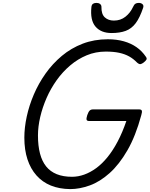

<svg xmlns="http://www.w3.org/2000/svg" viewBox="-20 -1286 1032 1325"><path d="M464 19Q389 18 331 -5.5Q273 -29 232 -75Q191 -121 169.5 -186.5Q148 -252 148 -336Q148 -405 164.5 -481.5Q181 -558 213.5 -634Q246 -710 294.5 -778.5Q343 -847 407 -900.5Q471 -954 550.5 -984.5Q630 -1015 724 -1015Q785 -1015 834.5 -1001Q884 -987 922 -960.5Q960 -934 987 -894Q995 -883 990.5 -874.5Q986 -866 972 -855Q959 -845 949.5 -843.5Q940 -842 926 -854Q901 -880 871.5 -896.5Q842 -913 803 -921.5Q764 -930 710 -930Q640 -930 578.5 -904.5Q517 -879 464.5 -834.5Q412 -790 371 -732.5Q330 -675 301.5 -610Q273 -545 257.5 -478.5Q242 -412 242 -351Q242 -280 256 -226.5Q270 -173 298.5 -137.5Q327 -102 371.5 -84Q416 -66 477 -66Q519 -66 561 -81Q603 -96 643.5 -125.5Q684 -155 721.5 -201Q759 -247 792 -309.5Q825 -372 852 -451H595Q580 -451 577.5 -460Q575 -469 582 -491Q590 -514 598.5 -522.5Q607 -531 622 -531H940Q955 -531 958.5 -522.5Q962 -514 955 -491Q916 -347 859.5 -249Q803 -151 736.5 -91.5Q670 -32 600 -6.5Q530 19 464 19ZM750 -1058Q677 -1058 639 -1102.5Q601 -1147 611 -1239Q613 -1254 622 -1260Q631 -1266 646 -1266Q661 -1266 670.5 -1258.5Q680 -1251 680 -1239Q679 -1188 703.5 -1166Q728 -1144 766 -1144Q812 -1144 845.5 -1170.5Q879 -1197 897 -1236Q905 -1254 914 -1260Q923 -1266 937 -1266Q954 -1266 963.5 -1257Q973 -1248 968 -1233Q945 -1164 916.5 -1126Q888 -1088 847.5 -1073Q807 -1058 750 -1058Z"/></svg>

Font: Playwrite NZ
Style: Regular
Weight: 400
Designer: Veronika Burian, José Scaglione
Foundry: TypeTogether
Version: Version 1.002